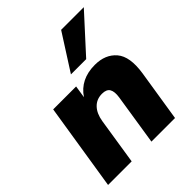

<svg xmlns="http://www.w3.org/2000/svg" viewBox="-209 -893 1024 1024"><g transform="rotate(-45 303.0 -381.0)"><path d="M13 0 91 -492H264L253 -422Q307 -503 416 -503Q495 -503 538 -452.5Q581 -402 564 -291L518 0H340L385 -288Q391 -327 379.5 -347Q368 -367 334 -367Q293 -367 266.5 -339.5Q240 -312 232 -262L191 0ZM290 -557 421 -762H592L405 -557Z"/></g></svg>

Font: Nunito Sans Black
Style: Italic
Weight: 900
Italic angle: -9°
Designer: Vernon Adams
Foundry: Vernon Adams
Version: Version 3.006; ttfautohint (v1.8.3)